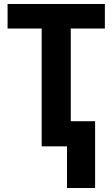

<svg xmlns="http://www.w3.org/2000/svg" viewBox="-20 -734 564 963"><path d="M316 209V0H189V-591H18V-714H506V-591H335V-126H457V209Z"/></svg>

Font: Noto Sans SemiCondensed
Style: Bold
Weight: 700
Width: 4
Designer: Monotype Design Team
Foundry: Monotype Imaging Inc.
Version: Version 2.013; ttfautohint (v1.8.4.7-5d5b)